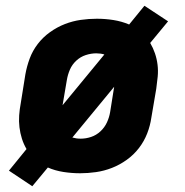

<svg xmlns="http://www.w3.org/2000/svg" viewBox="-20 -593 640 666"><path d="M92 53 11 -1 72 -76Q62 -93 56 -112Q50 -131 47.5 -151.5Q45 -172 46.5 -193Q48 -214 52 -235L68 -335Q73 -363 83 -390Q93 -417 111 -440.5Q129 -464 153.5 -481.5Q178 -499 205 -509.5Q232 -520 260 -524Q288 -528 316 -528Q345 -528 373.5 -523.5Q402 -519 428 -508L481 -573L563 -519L501 -444Q511 -427 517.5 -408Q524 -389 526.5 -368.5Q529 -348 527 -327Q525 -306 522 -285L505 -185Q501 -157 490.5 -130Q480 -103 462 -79.5Q444 -56 419.5 -38.5Q395 -21 368 -10.5Q341 0 313 4Q285 8 258 8Q229 8 200 3.5Q171 -1 146 -12ZM197 -228 342 -404Q336 -406 328.5 -407Q321 -408 314 -408Q296 -408 277.5 -402Q259 -396 244.5 -382.5Q230 -369 222.5 -351.5Q215 -334 212 -316ZM260 -112Q278 -112 296 -118Q314 -124 328.5 -137.5Q343 -151 351 -168.5Q359 -186 362 -204L376 -292L231 -116Q238 -114 245 -113Q252 -112 260 -112Z"/></svg>

Font: Iosevka SS04 Heavy Extended
Style: Italic
Weight: 900
Width: 7
Italic angle: -9°
Monospace: yes
Designer: Belleve Invis
Foundry: Belleve Invis
Version: Version 19.0.0; ttfautohint (v1.8.4)